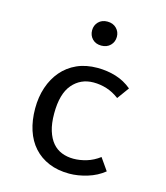

<svg xmlns="http://www.w3.org/2000/svg" viewBox="-116 -866 833 966"><g transform="rotate(15 300.0 -382.5)"><path d="M336 -66Q369 -66 404 -76.5Q439 -87 471 -111L515 -48Q478 -18 429 -3Q380 12 335 12Q275 12 228.5 -7.5Q182 -27 150 -62.5Q118 -98 101.5 -148.5Q85 -199 85 -261Q85 -321 102 -371.5Q119 -422 151 -459.5Q183 -497 229.5 -518Q276 -539 336 -539Q387 -539 432.5 -525Q478 -511 515 -480L470 -418Q438 -442 404.5 -452.5Q371 -463 336 -463Q269 -463 226.5 -413.5Q184 -364 184 -261Q184 -209 195.5 -172Q207 -135 227 -111.5Q247 -88 275 -77Q303 -66 336 -66ZM389 -715Q389 -688 371 -670Q353 -652 324 -652Q295 -652 277.5 -670Q260 -688 260 -715Q260 -741 277.5 -759Q295 -777 324 -777Q353 -777 371 -759Q389 -741 389 -715Z"/></g></svg>

Font: Wlorlttqgufhjawjgtejqphaquk
Style: Regular
Weight: 400
Monospace: yes
Designer: Carrois Corporate & Edenspiekermann
Foundry: Carrois Corporate GbR & Edenspiekermann AG
Version: Version 2.001